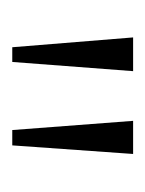

<svg xmlns="http://www.w3.org/2000/svg" viewBox="18 -772 237 313"><g transform="rotate(90 136.5 -615.5)"><path d="M192 -517 177 -714H231L217 -517ZM57 -517 41 -714H96L81 -517Z"/></g></svg>

Font: Noto Serif Khmer Condensed ExtraLight
Style: Regular
Weight: 250
Width: 3
Designer: Danh Hong and the Monotype Design Team
Foundry: Monotype Imaging Inc.
Version: Version 2.004